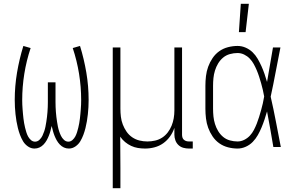

<svg xmlns="http://www.w3.org/2000/svg" viewBox="-20 -768 1540 1003"><path d="M160 8Q142 8 126 -3Q110 -14 100.5 -30Q91 -46 84.5 -63.5Q78 -81 73.5 -99Q69 -117 66 -135Q63 -153 61 -171.5Q59 -190 58 -208.5Q57 -227 57 -246Q57 -318 69 -389Q81 -460 102 -528L140 -517Q118 -451 107 -382.5Q96 -314 96 -245Q96 -233 96.5 -221Q97 -209 98 -197Q99 -185 100 -173Q101 -161 102.5 -149Q104 -137 106 -125Q108 -113 111 -101Q114 -89 117.5 -77.5Q121 -66 126.5 -55.5Q132 -45 141.5 -36.5Q151 -28 163 -28Q176 -28 186 -37.5Q196 -47 201.5 -58.5Q207 -70 211 -82Q215 -94 217.5 -106.5Q220 -119 222 -132Q224 -145 225.5 -157.5Q227 -170 228 -183Q229 -196 229.5 -209Q230 -222 230 -234.5Q230 -247 230 -260V-338H270V-260Q270 -247 270 -234.5Q270 -222 270.5 -209Q271 -196 272 -183Q273 -170 274.5 -157.5Q276 -145 278 -132Q280 -119 282.5 -106.5Q285 -94 289 -82Q293 -70 298.5 -58.5Q304 -47 314 -37.5Q324 -28 337 -28Q349 -28 358.5 -36.5Q368 -45 373.5 -55.5Q379 -66 382.5 -77.5Q386 -89 389 -101Q392 -113 394 -125Q396 -137 397.5 -149Q399 -161 400 -173Q401 -185 402 -197Q403 -209 403.5 -221Q404 -233 404 -245Q404 -314 393 -382.5Q382 -451 360 -517L398 -528Q419 -460 431 -389Q443 -318 443 -246Q443 -227 442 -208.5Q441 -190 439 -171.5Q437 -153 434 -135Q431 -117 426.5 -99Q422 -81 415.5 -63.5Q409 -46 399.5 -30Q390 -14 374 -3Q358 8 340 8Q326 8 314 2.5Q302 -3 292.5 -13Q283 -23 276.5 -34.5Q270 -46 265 -58.5Q260 -71 256.5 -84Q253 -97 250 -110Q247 -97 243.5 -84Q240 -71 235 -58.5Q230 -46 223.5 -34.5Q217 -23 207.5 -13Q198 -3 186 2.5Q174 8 160 8Z M569 215V-520H609V-200Q609 -179 611.5 -158Q614 -137 621.5 -117.5Q629 -98 641 -80.5Q653 -63 670.5 -51Q688 -39 708.5 -34Q729 -29 750 -29Q770 -29 790 -33.5Q810 -38 827 -49Q844 -60 856.5 -76.5Q869 -93 876.5 -111.5Q884 -130 887.5 -150Q891 -170 891 -191V-520H931V-64Q931 -57 933 -50Q935 -43 940.5 -38Q946 -33 953 -31Q960 -29 967 -29H987V8H967Q952 8 937.5 4Q923 0 912 -10.5Q901 -21 896 -35.5Q891 -50 891 -64V-100Q883 -76 868 -55Q853 -34 832.5 -19.5Q812 -5 787.5 1.5Q763 8 738 8Q719 8 700.5 5Q682 2 665 -6Q648 -14 633.5 -26Q619 -38 608 -54Q608 -13 608.5 27Q609 67 609 108V215Z M1221 8Q1196 8 1171 1.5Q1146 -5 1125.5 -19.5Q1105 -34 1090.5 -55.5Q1076 -77 1067.5 -100.5Q1059 -124 1056 -149.5Q1053 -175 1053 -200V-320Q1053 -345 1056 -370.5Q1059 -396 1067.5 -419.5Q1076 -443 1090.5 -464.5Q1105 -486 1125.5 -500.5Q1146 -515 1171 -521.5Q1196 -528 1221 -528Q1243 -528 1263.5 -519Q1284 -510 1299.5 -495Q1315 -480 1326 -461Q1337 -442 1346 -422Q1355 -402 1362 -381.5Q1369 -361 1375 -340Q1383 -385 1390.5 -430Q1398 -475 1406 -520H1445Q1432 -456 1420 -391.5Q1408 -327 1394 -263Q1409 -198 1421.5 -132Q1434 -66 1447 0H1408Q1400 -47 1392 -93.5Q1384 -140 1375 -186Q1369 -165 1362 -144Q1355 -123 1346.5 -102.5Q1338 -82 1327 -62.5Q1316 -43 1300.5 -27Q1285 -11 1264 -1.5Q1243 8 1221 8ZM1221 -29Q1239 -29 1256 -37.5Q1273 -46 1285.5 -59.5Q1298 -73 1306.5 -89.5Q1315 -106 1321.5 -122.5Q1328 -139 1333.5 -157Q1339 -175 1344 -192.5Q1349 -210 1353 -228Q1357 -246 1360 -264Q1357 -281 1353 -298.5Q1349 -316 1344 -333.5Q1339 -351 1333.5 -368Q1328 -385 1321 -401.5Q1314 -418 1305.5 -433.5Q1297 -449 1284.5 -462Q1272 -475 1255.5 -483Q1239 -491 1221 -491Q1201 -491 1181 -485.5Q1161 -480 1145.5 -467Q1130 -454 1119.5 -436.5Q1109 -419 1103 -399.5Q1097 -380 1095 -360Q1093 -340 1093 -320V-200Q1093 -180 1095 -160Q1097 -140 1103 -120.5Q1109 -101 1119.5 -83.5Q1130 -66 1145.5 -53Q1161 -40 1181 -34.5Q1201 -29 1221 -29ZM1228 -600 1238 -748H1280L1263 -600Z"/></svg>

Font: Iosevka Term Curly Extralight
Style: Regular
Weight: 200
Designer: Belleve Invis
Foundry: Belleve Invis
Version: Version 32.3.0